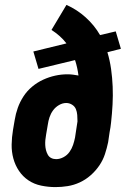

<svg xmlns="http://www.w3.org/2000/svg" viewBox="-20 -755 540 783"><path d="M206 8Q177 8 148 2Q119 -4 96 -19.5Q73 -35 57.5 -58Q42 -81 34.5 -108.5Q27 -136 27.5 -165.5Q28 -195 33 -225L40 -266Q44 -291 52.5 -315Q61 -339 75.5 -361.5Q90 -384 111 -401.5Q132 -419 156 -430Q180 -441 205 -446.5Q230 -452 255 -452Q267 -452 278 -450.5Q289 -449 300 -447Q298 -463 294.5 -479Q291 -495 286 -510L137 -474L116 -545L251 -578Q238 -595 222.5 -608.5Q207 -622 190 -633L251 -735Q294 -716 329.5 -684Q365 -652 388 -612L452 -627L473 -556L418 -542Q428 -509 433 -473.5Q438 -438 439.5 -401.5Q441 -365 439 -328.5Q437 -292 433 -256Q432 -246 430.5 -236Q429 -226 427 -216L421 -175Q416 -151 408 -126.5Q400 -102 385 -80Q370 -58 349.5 -40Q329 -22 305 -11Q281 0 256 4Q231 8 206 8ZM209 -106Q224 -106 239 -114Q254 -122 263.5 -135.5Q273 -149 278 -164Q283 -179 286 -194L289 -214Q291 -226 292.5 -237Q294 -248 296 -260Q296 -273 295 -286Q294 -299 289.5 -310Q285 -321 274 -328Q263 -335 250 -335Q235 -335 220.5 -326.5Q206 -318 196.5 -305Q187 -292 182 -277Q177 -262 175 -247L168 -206Q166 -195 165 -184.5Q164 -174 164.5 -163.5Q165 -153 167.5 -143Q170 -133 175 -124Q180 -115 189 -110.5Q198 -106 209 -106Z"/></svg>

Font: Iosevka Slab Heavy Oblique
Style: Regular
Weight: 900
Italic angle: -9°
Monospace: yes
Designer: Belleve Invis
Foundry: Belleve Invis
Version: Version 11.1.1; ttfautohint (v1.8.3)